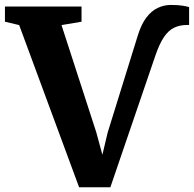

<svg xmlns="http://www.w3.org/2000/svg" viewBox="-40 -770 804 796"><path d="M288 6.5 39.5 -666 -19.5 -680V-743H298V-680L215 -666L359 -222L384.5 -128.5L406.5 -221L531.5 -623.5Q546 -670 567 -697.5Q588 -725 614 -737.2Q640 -749.5 668 -749.5Q700 -749.5 718.5 -746.2Q737 -743 744 -740.5V-665.5Q743.5 -666.5 741.8 -666.5Q740 -666.5 736.5 -666.5Q705 -666.5 681.5 -655Q658 -643.5 639.5 -616Q621 -588.5 604.5 -540.5L417.5 6.5Z"/></svg>

Font: Merriweather 28pt ExtraBold
Style: Regular
Weight: 800
Version: Version 2.100